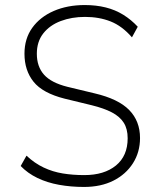

<svg xmlns="http://www.w3.org/2000/svg" viewBox="-20 -733 637 761"><path d="M313 8Q261 8 214 -0.5Q167 -9 128.5 -27.5Q90 -46 62 -75L85 -116Q117 -86 153 -69Q189 -52 229 -45.5Q269 -39 314 -39Q393 -39 439.5 -77Q486 -115 486 -185Q486 -222 470.5 -246.5Q455 -271 423.5 -287.5Q392 -304 343 -316L236 -342Q149 -364 113 -409Q77 -454 77 -520Q77 -580 108 -623Q139 -666 193 -689.5Q247 -713 316 -713Q361 -713 399 -703.5Q437 -694 468.5 -674.5Q500 -655 526 -627L503 -585Q464 -630 418.5 -648Q373 -666 317 -666Q264 -666 220.5 -649.5Q177 -633 151.5 -600.5Q126 -568 126 -520Q126 -469 154.5 -437Q183 -405 247 -389L355 -363Q449 -341 492 -297Q535 -253 535 -186Q535 -130 507 -86Q479 -42 429.5 -17Q380 8 313 8Z"/></svg>

Font: Nunito Sans 7pt SemiCondensed ExtraLight
Style: Regular
Weight: 250
Width: 4
Designer: Vernon Adams
Foundry: Vernon Adams
Version: Version 3.101;gftools[0.9.27]